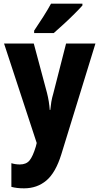

<svg xmlns="http://www.w3.org/2000/svg" viewBox="-20 -786 542 1046"><path d="M2 -549H164L236 -280Q248 -233 251 -187H254Q256 -209 259.5 -230.5Q263 -252 271 -279L340 -549H500L314 55Q283 155 232.5 197.5Q182 240 111 240Q91 240 74 238Q57 236 42 232V103Q64 110 88 110Q123 110 141 88Q159 66 175 13L180 -7ZM429 -756Q413 -738 385.5 -710.5Q358 -683 327.5 -655Q297 -627 273 -606H166V-619Q191 -656 215.5 -694.5Q240 -733 258 -766H429Z"/></svg>

Font: Noto Sans Telugu Condensed ExtraBold
Style: Regular
Weight: 800
Width: 3
Designer: Jelle Bosma - Monotype Design Team
Foundry: Monotype Imaging Inc.
Version: Version 2.005; ttfautohint (v1.8.4.7-5d5b)